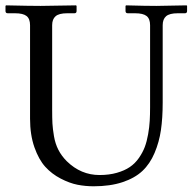

<svg xmlns="http://www.w3.org/2000/svg" viewBox="-20 -666 701 699"><path d="M320.8 12.2Q291 12.2 262.2 6.6Q233.4 1 200.9 -15.9Q168.5 -32.7 144.8 -58.8Q121.1 -85 105.2 -130.1Q89.4 -175.3 89.4 -233.9V-574.2Q89.4 -597.7 76.7 -607.7Q64 -617.7 34.7 -617.7H8.3Q0 -617.7 0 -626V-644.5L2 -646.5Q88.9 -644.5 127.9 -644.5L256.8 -646.5L258.8 -644.5V-626Q258.8 -617.7 251 -617.7H224.6Q194.8 -617.7 182.4 -606.9Q169.9 -596.2 169.9 -574.2V-267.1Q169.9 -234.9 170.9 -216.3Q171.9 -197.8 176.5 -170.2Q181.2 -142.6 192.6 -120.4Q204.1 -98.1 223.1 -79.1Q274.4 -28.8 342.3 -28.8Q377.4 -28.8 405.5 -36.9Q433.6 -44.9 452.6 -57.9Q471.7 -70.8 485.6 -90.8Q499.5 -110.8 507.1 -130.9Q514.6 -150.9 519.3 -177.5Q523.9 -204.1 525.1 -226.1Q526.4 -248 526.4 -275.4V-574.2Q526.4 -597.7 513.7 -607.7Q501 -617.7 471.7 -617.7H445.3Q437 -617.7 437 -626V-644.5L439 -646.5Q510.3 -644.5 549.3 -644.5L659.2 -646.5L661.1 -644.5V-626Q661.1 -617.7 653.3 -617.7H627Q597.2 -617.7 584.7 -606.9Q572.3 -596.2 572.3 -574.2V-293Q572.3 -236.3 565.9 -192.6Q559.6 -148.9 542.7 -109.1Q525.9 -69.3 498.3 -43.5Q470.7 -17.6 425.8 -2.7Q380.9 12.2 320.8 12.2Z"/></svg>

Font: Libertinage
Style: f
Weight: 400
Designer: OSP
Foundry: OSP
Version: Version 1.0; 2008; OFL relea